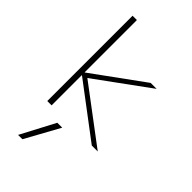

<svg xmlns="http://www.w3.org/2000/svg" viewBox="-299 -811 1162 1162"><g transform="rotate(45 282.0 -230.0)"><path d="M152 270H115L231 50H273ZM95 0V-730H132V-283H134L460 -520H511L168 -270L527 0H476L134 -258H132V0Z"/></g></svg>

Font: M PLUS 1 ExtraLight
Style: Regular
Weight: 250
Version: Version 1.001